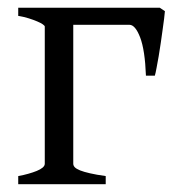

<svg xmlns="http://www.w3.org/2000/svg" viewBox="-20 -474 454 494"><path d="M26.9 0V-21Q40.5 -23.4 52.7 -26.9Q64.9 -30.3 74.5 -34.2Q84 -38.1 89.6 -42.7Q95.2 -47.4 95.2 -52.7V-405.8Q95.2 -407.7 90.1 -411.4Q85 -415 75.7 -418.9Q66.4 -422.9 54 -426.8Q41.5 -430.7 26.9 -433.1V-454.1H391.1L404.3 -445.3Q403.8 -439 402.3 -426.3Q400.9 -413.6 398.4 -397.5Q396 -381.3 393.6 -363.3Q391.1 -345.2 388.2 -328.9Q385.3 -312.5 382.8 -299.3Q380.4 -286.1 378.4 -279.3H355.5Q353 -345.2 340.6 -377.7Q328.1 -410.2 313 -410.2H168.5V-52.7Q168.5 -47.9 172.4 -43.7Q176.3 -39.6 186 -35.6Q195.8 -31.7 211.7 -28.1Q227.5 -24.4 252 -21V0Z"/></svg>

Font: Noto Serif Devanagari
Style: Bold
Weight: 700
Designer: Monotype Design Team
Foundry: Monotype Imaging Inc.
Version: Version 1.01